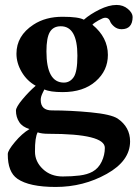

<svg xmlns="http://www.w3.org/2000/svg" viewBox="-20 -511 561 769"><path d="M290 -288.1Q290 -406.2 223.1 -405.8Q193.4 -405.8 179.7 -382.8Q166 -359.9 166 -305.2Q166 -180.2 235.8 -180.2Q259.8 -180.2 274.9 -201.7Q290 -223.1 290 -288.1ZM174.8 24.9Q146 24.9 130.9 19Q119.6 39.1 120.1 96.2Q120.1 136.2 151.6 166Q183.1 195.8 231 195.8Q268.1 195.8 299.1 191.9Q330.1 188 351.1 176.3Q374.5 163.1 387.2 136.5Q399.9 109.9 399.9 81.1Q399.9 24.9 174.8 24.9ZM466.8 -394Q449.7 -394 436.8 -405Q423.8 -416 419.9 -428.2Q414.1 -440.4 400.9 -439.9Q393.1 -439.9 374.5 -429.4Q356 -418.9 350.1 -412.1Q412.1 -361.3 412.1 -291Q412.1 -228 363 -185.1Q314 -142.1 231 -142.1Q180.7 -142.1 157.7 -152.8Q156.7 -150.9 152.1 -141.6Q147.5 -132.3 145.3 -125.2Q143.1 -118.2 143.1 -110.8Q143.1 -68.8 188 -68.8Q263.2 -68.8 344 -61Q424.8 -53.2 451.2 -36.1Q501 -2 501 55.2Q501 133.3 407.5 185.5Q314 237.8 203.1 237.8Q97.2 237.8 49.8 205.1Q10.7 178.2 11.2 106Q11.2 91.8 39.6 57.9Q67.9 23.9 98.1 5.9Q69.3 -2.9 57.1 -22Q43.9 -42 43.9 -67.9Q43.9 -82 70.1 -113.3Q96.2 -144.5 123 -167.5Q87.9 -187 66.9 -222.7Q45.9 -258.3 45.9 -295.9Q45.9 -367.7 113.8 -412.1Q162.6 -444.3 231.9 -443.8Q293.9 -443.8 315.9 -432.1Q340.8 -454.1 378.4 -472.7Q416 -491.2 446.8 -491.2Q473.6 -491.2 492.4 -475.1Q511.2 -459 511.2 -442.9Q510.7 -394 466.8 -394Z"/></svg>

Font: Linux Libertine
Style: Bold
Weight: 700
Designer: Philipp H. Poll
Foundry: Philipp H. Poll
Version: Version 5.0.3